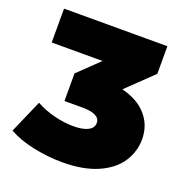

<svg xmlns="http://www.w3.org/2000/svg" viewBox="-128 -816 911 948"><g transform="rotate(20 327.0 -342.0)"><path d="M586.5 -350.5C556.2 -385.5 512.7 -410 456 -424L592 -555V-700H49V-522H316L207 -417V-272H301C363 -272 394 -256 394 -224C394 -206.7 384.8 -193.3 366.5 -184C348.2 -174.7 323.3 -170 292 -170C259.3 -170 225.3 -174.3 190 -183C154.7 -191.7 122 -204.3 92 -221L16 -47C52.7 -26.3 96.5 -10.7 147.5 0C198.5 10.7 249.3 16 300 16C374 16 436 4.8 486 -17.5C536 -39.8 572.8 -69.3 596.5 -106C620.2 -142.7 632 -182.3 632 -225C632 -273.7 616.8 -315.5 586.5 -350.5Z"/></g></svg>

Font: Montserrat Custom Black
Style: Regular
Weight: 900
Designer: Julieta Ulanovsky
Foundry: Julieta Ulanovsky
Version: Version 7.200